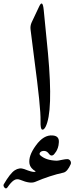

<svg xmlns="http://www.w3.org/2000/svg" viewBox="-121 -729 419 1080"><path d="M99 -692Q119 -735 125 -672L149 -428Q179 -100 135 -15Q125 3 116 0Q106 -3 107 -48Q108 -86 99 -173.5Q90 -261 72 -396L51 -562Q48 -583 57 -603ZM74 238Q76 237 77.5 236.5Q79 236 80 235Q50 218 45 193Q37 149 81 89Q125 28 176 33Q213 36 210 72Q209 90 204.5 102.5Q200 115 195 123Q183 140 180 142Q166 152 155 137Q144 121 129 120Q113 119 105 128Q98 137 105 144Q136 173 198 175Q203 175 210.5 173.5Q218 172 228 170Q247 166 258 166Q268 166 275 176Q280 185 277 194Q258 237 236 242Q199 250 159 263Q119 276 77 294Q49 306 -6 283Q-27 274 -44 286Q-60 297 -79 325Q-87 336 -96 326Q-104 316 -100 308Q-64 246 -38 229Q-12 212 15 222Q60 240 74 238Z"/></svg>

Font: Amiri
Style: Bold
Weight: 700
Designer: Khaled Hosny
Version: Version 0.113